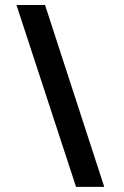

<svg xmlns="http://www.w3.org/2000/svg" viewBox="-20 -753 498 768"><path d="M284.2 -5.4 45.9 -732.9H160.2L397 -5.4Z"/></svg>

Font: Comme
Style: Bold
Weight: 700
Version: Version 1.000;gftools[0.9.27]